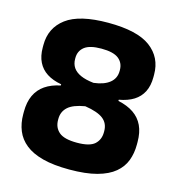

<svg xmlns="http://www.w3.org/2000/svg" viewBox="-101 -743 786 847"><g transform="rotate(15 292.0 -319.0)"><path d="M291 16.5Q219 16.5 169.5 3.5Q120 -9.5 89.8 -33.8Q59.5 -58 45.8 -91.8Q32 -125.5 32 -166.5V-178.5Q32 -222 46.5 -253.2Q61 -284.5 89.5 -304Q118 -323.5 159.5 -332V-337.5Q120 -344.5 93.2 -361.8Q66.5 -379 52.8 -406.8Q39 -434.5 39 -473V-485Q39 -563 99.2 -608.2Q159.5 -653.5 291 -653.5Q424 -653.5 484.2 -608.2Q544.5 -563 544.5 -485V-473Q544.5 -434 530.5 -406.2Q516.5 -378.5 489.5 -361.5Q462.5 -344.5 422.5 -337.5V-332Q465 -323 493.5 -303.5Q522 -284 536.5 -253.2Q551 -222.5 551 -178.5V-166.5Q551 -127 538.5 -93.8Q526 -60.5 496.5 -35.8Q467 -11 416.5 2.8Q366 16.5 291 16.5ZM293 -106.5Q351 -106.5 373.8 -127.2Q396.5 -148 396.5 -182V-187Q396.5 -222.5 371 -242.5Q345.5 -262.5 287.5 -271.5Q233.5 -262.5 210.2 -241.2Q187 -220 187 -187V-182Q187 -147.5 210.8 -127Q234.5 -106.5 293 -106.5ZM295.5 -380.5Q342.5 -386 368 -406.5Q393.5 -427 393.5 -461V-465Q393.5 -497.5 369.8 -516.5Q346 -535.5 291 -535.5Q237.5 -535.5 213.8 -516.8Q190 -498 190 -466V-461.5Q190 -439 201.2 -422.2Q212.5 -405.5 235.8 -395Q259 -384.5 295.5 -380.5Z"/></g></svg>

Font: Anek Gujarati
Style: Bold
Weight: 700
Version: Version 1.003